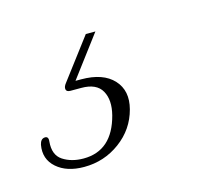

<svg xmlns="http://www.w3.org/2000/svg" viewBox="-69 -54 317 300"><g transform="rotate(-15 90.0 96.0)"><path d="M91 -4H106.5L56.5 62.5Q59.5 62.5 65.5 62.5Q101 62.5 117.8 80.8Q134.5 99 127 127.5Q119 158 93.2 177Q67.5 196 35 196Q7 196 -9.2 181.8Q-25.5 167.5 -21.5 145Q-19.5 136 -13 135.5Q-6.5 135 -7.5 143.5Q-9.5 165 4.2 174Q18 183 37.5 183Q84 183 98 129.5Q104 106 95.5 90.8Q87 75.5 62.5 75.5H45Q38.5 75.5 37.8 71.2Q37 67 41.5 61.5Z"/></g></svg>

Font: Fraunces 144pt S050 Thin
Style: Italic
Weight: 100
Italic angle: -16°
Version: Version 1.000; ttfautohint (v1.8.3)